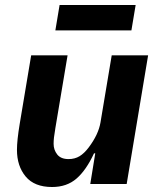

<svg xmlns="http://www.w3.org/2000/svg" viewBox="-20 -738 640 770"><path d="M362 -123H357Q326 -56 287 -22Q248 12 189 12Q118 12 83 -30Q48 -72 48 -137Q48 -175 59 -241L105 -516H251L202 -224L201 -217Q195 -185 195 -161Q195 -137 209.5 -118.5Q224 -100 255 -100Q280 -100 299 -111.5Q318 -123 336 -147Q375 -199 383 -247L428 -516H574L488 0H342ZM219 -718H524L507 -616H202Z"/></svg>

Font: iA Writer Mono V
Style: Regular
Weight: 400
Italic angle: -9.5°
Designer: Mike Abbink, Paul van der Laan, Pieter van Rosmalen
Foundry: Bold Monday
Version: Version 2.000